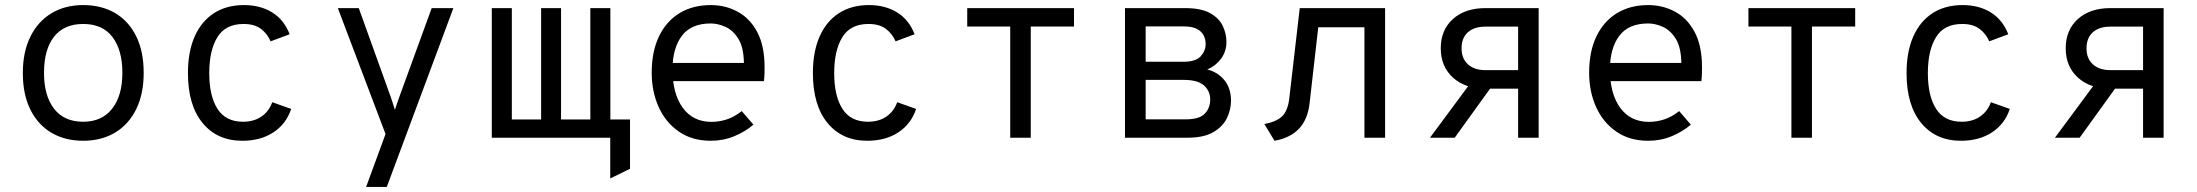

<svg xmlns="http://www.w3.org/2000/svg" viewBox="-20 -543 8664 757"><path d="M308 12Q236.5 12 183 -19.5Q129.5 -51 99.8 -110.8Q70 -170.5 70 -255Q70 -338.5 99.8 -398.5Q129.5 -458.5 183 -490.8Q236.5 -523 308 -523Q380 -523 433.8 -491.5Q487.5 -460 517 -400Q546.5 -340 546.5 -256Q546.5 -172.5 517 -112.5Q487.5 -52.5 433.8 -20.2Q380 12 308 12ZM308 -63Q382 -63 422.2 -114.5Q462.5 -166 462.5 -256Q462.5 -345.5 423.5 -397Q384.5 -448.5 308 -448.5Q232.5 -448.5 193 -398.2Q153.5 -348 153.5 -255Q153.5 -166 193 -114.5Q232.5 -63 308 -63Z M935.5 12Q836.5 12 778.8 -58Q721 -128 721 -255Q721 -339 747.5 -399Q774 -459 823.5 -491Q873 -523 942 -523Q1006.5 -523 1053.2 -494Q1100 -465 1122 -408L1047 -380Q1034.5 -409.5 1009 -429Q983.5 -448.5 940 -448.5Q869 -448.5 837 -396.2Q805 -344 805 -255Q805 -164.5 837.5 -113.8Q870 -63 938 -63Q981 -63 1010.8 -83.5Q1040.5 -104 1053.5 -140L1128 -113.5Q1108.5 -54.5 1058 -21.2Q1007.5 12 935.5 12Z M1423.5 194 1500 -14.5 1312 -511H1394.5L1520.5 -161Q1524.5 -149.5 1528.5 -136.8Q1532.5 -124 1537 -110Q1541 -123 1545.5 -135.8Q1550 -148.5 1554.5 -161L1682 -511H1767.5L1505 194Z M2386 160.5V0H2329.5V-72H2464V122.5ZM1919 0V-511H1998V-72H2113.5V-511H2192V-72H2307.5V-511H2386.5V0Z M2782.5 12Q2709 12 2656.8 -24Q2604.5 -60 2577 -121Q2549.5 -182 2549.5 -256Q2549.5 -340.5 2578.5 -400.2Q2607.5 -460 2659.8 -491.5Q2712 -523 2782.5 -523Q2840 -523 2888.2 -497Q2936.5 -471 2965.5 -416.8Q2994.5 -362.5 2994.5 -277.5Q2994.5 -268 2994.2 -254.2Q2994 -240.5 2992 -223H2613.5V-295H2913Q2912 -356 2891.2 -389.8Q2870.5 -423.5 2840.5 -437Q2810.5 -450.5 2782.5 -450.5Q2704.5 -450.5 2668 -401.2Q2631.5 -352 2631.5 -269.5Q2631.5 -173.5 2672 -118Q2712.5 -62.5 2785 -62.5Q2815.5 -62.5 2845.5 -72.2Q2875.5 -82 2904.5 -105L2950.5 -51.5Q2918.5 -24 2875.2 -6Q2832 12 2782.5 12Z M3399.5 12Q3300.5 12 3242.8 -58Q3185 -128 3185 -255Q3185 -339 3211.5 -399Q3238 -459 3287.5 -491Q3337 -523 3406 -523Q3470.5 -523 3517.2 -494Q3564 -465 3586 -408L3511 -380Q3498.5 -409.5 3473 -429Q3447.5 -448.5 3404 -448.5Q3333 -448.5 3301 -396.2Q3269 -344 3269 -255Q3269 -164.5 3301.5 -113.8Q3334 -63 3402 -63Q3445 -63 3474.8 -83.5Q3504.5 -104 3517.5 -140L3592 -113.5Q3572.5 -54.5 3522 -21.2Q3471.5 12 3399.5 12Z M3963 0V-438.5H3793.5V-511H4214.5V-438.5H4044V0Z M4415.5 0V-511H4653.5Q4715.5 -511 4751 -491.2Q4786.5 -471.5 4801 -440.8Q4815.5 -410 4815.5 -378Q4815.5 -340 4794.2 -311.5Q4773 -283 4740 -269Q4782 -258.5 4807.8 -226.5Q4833.5 -194.5 4833.5 -146Q4833.5 -110.5 4817.2 -77Q4801 -43.5 4763.5 -21.8Q4726 0 4661.5 0ZM4497 -72.5H4655.5Q4709 -72.5 4730.2 -95Q4751.5 -117.5 4751.5 -150.5Q4751.5 -184 4727 -206Q4702.5 -228 4648 -228H4497ZM4497 -299.5H4645Q4695 -299.5 4714.2 -321.2Q4733.5 -343 4733.5 -369.5Q4733.5 -387 4726 -402.8Q4718.5 -418.5 4699.5 -428.8Q4680.5 -439 4645 -439H4497Z M5005 12 4965 -54Q5013.5 -63 5035.5 -85Q5057.5 -107 5063 -153L5104.5 -511H5441V0H5359.5V-435.5H5177.5L5143.5 -137.5Q5136.5 -72.5 5101.8 -35.8Q5067 1 5005 12Z M5965.5 0V-193.5H5836.5Q5756.5 -193.5 5708.5 -237.2Q5660.5 -281 5660.5 -352.5Q5660.5 -425 5708.5 -468Q5756.5 -511 5836 -511H6046.5V0ZM5618 0 5789 -231H5882L5715.5 0ZM5836.5 -266.5H5965.5V-438H5836.5Q5792 -438 5767.2 -415.5Q5742.5 -393 5742.5 -352.5Q5742.5 -312.5 5767.5 -289.5Q5792.5 -266.5 5836.5 -266.5Z M6478.5 12Q6405 12 6352.8 -24Q6300.5 -60 6273 -121Q6245.5 -182 6245.5 -256Q6245.5 -340.5 6274.5 -400.2Q6303.5 -460 6355.8 -491.5Q6408 -523 6478.5 -523Q6536 -523 6584.2 -497Q6632.5 -471 6661.5 -416.8Q6690.5 -362.5 6690.5 -277.5Q6690.5 -268 6690.2 -254.2Q6690 -240.5 6688 -223H6309.5V-295H6609Q6608 -356 6587.2 -389.8Q6566.5 -423.5 6536.5 -437Q6506.5 -450.5 6478.5 -450.5Q6400.5 -450.5 6364 -401.2Q6327.5 -352 6327.5 -269.5Q6327.5 -173.5 6368 -118Q6408.5 -62.5 6481 -62.5Q6511.5 -62.5 6541.5 -72.2Q6571.5 -82 6600.5 -105L6646.5 -51.5Q6614.5 -24 6571.2 -6Q6528 12 6478.5 12Z M7043 0V-438.5H6873.5V-511H7294.5V-438.5H7124V0Z M7711.5 12Q7612.5 12 7554.8 -58Q7497 -128 7497 -255Q7497 -339 7523.5 -399Q7550 -459 7599.5 -491Q7649 -523 7718 -523Q7782.5 -523 7829.2 -494Q7876 -465 7898 -408L7823 -380Q7810.5 -409.5 7785 -429Q7759.5 -448.5 7716 -448.5Q7645 -448.5 7613 -396.2Q7581 -344 7581 -255Q7581 -164.5 7613.5 -113.8Q7646 -63 7714 -63Q7757 -63 7786.8 -83.5Q7816.5 -104 7829.5 -140L7904 -113.5Q7884.5 -54.5 7834 -21.2Q7783.5 12 7711.5 12Z M8429.5 0V-193.5H8300.5Q8220.5 -193.5 8172.5 -237.2Q8124.5 -281 8124.5 -352.5Q8124.5 -425 8172.5 -468Q8220.5 -511 8300 -511H8510.5V0ZM8082 0 8253 -231H8346L8179.5 0ZM8300.5 -266.5H8429.5V-438H8300.5Q8256 -438 8231.2 -415.5Q8206.5 -393 8206.5 -352.5Q8206.5 -312.5 8231.5 -289.5Q8256.5 -266.5 8300.5 -266.5Z"/></svg>

Font: Overpass Mono
Style: Regular
Weight: 400
Designer: Delve Withrington, Dave Bailey
Foundry: Delve Fonts LLC
Version: Version 4.000